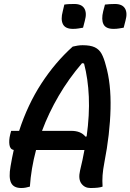

<svg xmlns="http://www.w3.org/2000/svg" viewBox="-20 -937 655 964"><path d="M130 0Q120 3 109 5Q98 7 87 7Q48 7 35.5 -19.5Q23 -46 33 -102Q40 -144 49 -184Q31 -187 27.5 -209.5Q24 -232 31 -261L36 -280H76Q119 -412 188 -518Q257 -624 345 -703Q357 -706 369.5 -708Q382 -710 395 -710Q434 -710 456 -699.5Q478 -689 490 -667Q502 -645 511 -610Q538 -518 535 -391Q532 -264 504 -121Q497 -85 495 -57Q493 -29 495 0Q477 7 434 7Q405 7 388.5 -15.5Q372 -38 382 -81Q395 -134 404 -184H161Q136 -90 130 0ZM338 -280Q386 -280 409 -251L415 -252Q430 -360 426 -451Q422 -542 402 -618L392 -620Q325 -542 274.5 -455.5Q224 -369 191 -280ZM303 -914Q315 -916 328.5 -916.5Q342 -917 353 -917Q390 -917 403.5 -894.5Q417 -872 406 -833L397 -798Q385 -796 373 -794Q361 -792 346 -792Q308 -792 296 -815.5Q284 -839 295 -880ZM507 -914Q531 -917 557 -917Q594 -917 607.5 -894.5Q621 -872 610 -833L601 -798Q589 -796 577 -794Q565 -792 550 -792Q511 -792 499.5 -815.5Q488 -839 498 -880Z"/></svg>

Font: Recursive Mn Csl St Med
Style: Italic
Weight: 500
Italic angle: -15°
Monospace: yes
Version: Version 1.079;hotconv 1.0.112;makeotfexe 2.5.65598; ttfautoh